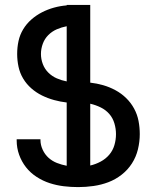

<svg xmlns="http://www.w3.org/2000/svg" viewBox="-20 -755 640 783"><path d="M299 8Q269 8 240 4.5Q211 1 183 -8Q155 -17 129.5 -33.5Q104 -50 86 -73Q68 -96 58 -124Q48 -152 48 -182V-187H145V-184Q145 -164 154 -144.5Q163 -125 178 -111.5Q193 -98 212 -90.5Q231 -83 252 -79V-337Q226 -340 200.5 -347Q175 -354 151.5 -365.5Q128 -377 108 -394.5Q88 -412 74.5 -434.5Q61 -457 55.5 -483Q50 -509 50 -535Q50 -562 55.5 -587.5Q61 -613 74.5 -635.5Q88 -658 108 -675.5Q128 -693 151.5 -705Q175 -717 200.5 -724Q226 -731 252 -733V-735H348V-418Q375 -415 401 -407.5Q427 -400 451 -387Q475 -374 494.5 -355Q514 -336 527 -312Q540 -288 545 -261.5Q550 -235 550 -208Q550 -177 542.5 -146Q535 -115 518 -88.5Q501 -62 476 -42.5Q451 -23 422 -12Q393 -1 361.5 3.5Q330 8 299 8ZM252 -423V-648Q231 -644 211.5 -635.5Q192 -627 177 -612Q162 -597 154.5 -576.5Q147 -556 147 -535Q147 -514 154.5 -494Q162 -474 177 -459Q192 -444 211.5 -435.5Q231 -427 252 -423ZM348 -80Q370 -85 390.5 -96Q411 -107 425.5 -124Q440 -141 446.5 -163Q453 -185 453 -208Q453 -230 446.5 -252Q440 -274 425.5 -290.5Q411 -307 390.5 -317Q370 -327 348 -332Z"/></svg>

Font: Iosevka Semibold Extended
Style: Regular
Weight: 600
Width: 7
Monospace: yes
Designer: Belleve Invis
Foundry: Belleve Invis
Version: Version 32.5.0; ttfautohint (v1.8.4)